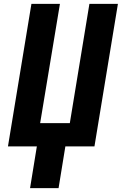

<svg xmlns="http://www.w3.org/2000/svg" viewBox="-20 -755 640 990"><path d="M135 215 170 0H21L142 -735H289L187 -120H340L441 -735H588L467 0H317L282 215Z"/></svg>

Font: Iosevka SS04 Heavy Extended
Style: Italic
Weight: 900
Width: 7
Italic angle: -9°
Monospace: yes
Designer: Belleve Invis
Foundry: Belleve Invis
Version: Version 19.0.0; ttfautohint (v1.8.4)